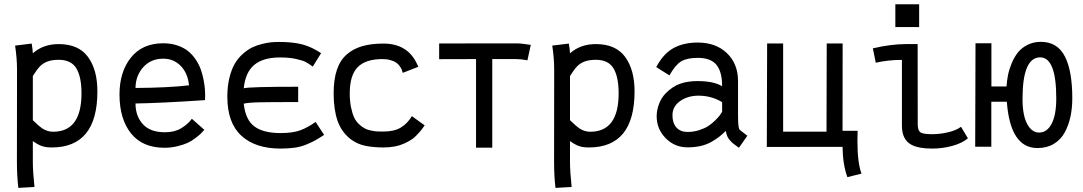

<svg xmlns="http://www.w3.org/2000/svg" viewBox="-20 -707 5216 925"><path d="M372.6 -257.3Q372.6 -336.9 347.7 -377.9Q322.8 -418.9 263.2 -418.9Q230 -418.9 208 -410.4Q186 -401.9 171.6 -386.5Q157.2 -371.1 138.2 -340.8V-127.9Q168.9 -98.1 182.6 -88.9Q208 -72.3 235.8 -72.3Q372.6 -72.3 372.6 -257.3ZM62 -360.8V-372.6Q62 -426.3 52.7 -487.3L132.8 -497.1Q137.7 -464.8 138.2 -450.2Q188 -494.6 262.7 -494.6Q358.4 -494.6 403.8 -432.9Q449.2 -371.1 449.2 -266.6Q449.2 3.4 229 3.4Q220.2 3.4 211.9 2.7Q203.6 2 197.8 1Q191.9 0 184.8 -2.4Q177.7 -4.9 174.3 -6.1Q170.9 -7.3 164.3 -11Q157.7 -14.6 155.5 -15.9Q153.3 -17.1 146.5 -21.7Q139.6 -26.4 138.2 -27.3V73.7Q138.2 118.2 146 193.8L68.4 198.2Q61.5 142.6 61.5 71.3Z M632.8 -283.2Q788.6 -284.2 890.6 -295.9Q884.8 -354.5 850.8 -389.4Q816.9 -424.3 766.6 -424.3Q706.5 -424.3 669.9 -383.1Q633.3 -341.8 632.8 -283.2ZM766.1 -498.5Q804.2 -498.5 835.2 -487.8Q866.2 -477.1 886.7 -460.4Q907.2 -443.8 922.9 -420.2Q938.5 -396.5 946.8 -373.8Q955.1 -351.1 960.2 -325.2Q965.3 -299.3 966.8 -281.2Q968.3 -263.2 968.3 -245.6Q968.3 -228.5 967.8 -224.6Q749.5 -210 632.8 -208.5Q632.8 -147.9 668.2 -108.9Q703.6 -69.8 774.4 -69.8Q821.3 -69.8 853.5 -89.4Q885.7 -108.9 904.3 -134.8L964.4 -81.5Q953.6 -69.8 947.5 -63.5Q941.4 -57.1 922.1 -42.2Q902.8 -27.3 884.3 -18.8Q865.7 -10.3 835.4 -2.7Q805.2 4.9 772.5 4.9Q666.5 4.9 611.1 -64.5Q555.7 -133.8 555.7 -252Q555.7 -360.8 610.8 -429.7Q666 -498.5 766.1 -498.5Z M1500.5 -119.6 1541.5 -57.1Q1513.7 -39.1 1496.8 -29.8Q1480 -20.5 1454.1 -10Q1428.2 0.5 1398.7 4.6Q1369.1 8.8 1331.1 8.8Q1210.4 8.8 1142.8 -53.2Q1075.2 -115.2 1075.2 -241.2Q1075.2 -292 1085.4 -333Q1095.7 -374 1111.6 -400.9Q1127.4 -427.7 1150.6 -448Q1173.8 -468.3 1195.8 -478.8Q1217.8 -489.3 1243.9 -495.6Q1270 -502 1288.1 -503.4Q1306.2 -504.9 1325.2 -504.9Q1392.6 -504.9 1437.7 -492.7Q1482.9 -480.5 1526.9 -450.7L1486.8 -386.2Q1467.8 -400.4 1452.9 -408.2Q1438 -416 1405.5 -423.1Q1373 -430.2 1329.1 -430.2Q1248 -430.2 1205.1 -394.5Q1162.1 -358.9 1154.3 -281.7Q1180.7 -289.1 1416.5 -289.1V-215.3Q1281.2 -215.3 1228.3 -214.1Q1175.3 -212.9 1154.3 -207.5Q1162.6 -129.4 1205.8 -97.7Q1249 -65.9 1331.1 -65.9Q1391.6 -65.9 1427.7 -79.6Q1463.9 -93.3 1500.5 -119.6Z M1665 -257.3Q1665 -220.2 1671.1 -190.4Q1677.2 -160.6 1686 -141.6Q1694.8 -122.6 1709.2 -109.1Q1723.6 -95.7 1736.1 -88.9Q1748.5 -82 1766.1 -78.4Q1783.7 -74.7 1794.2 -74Q1804.7 -73.2 1819.8 -73.2H1826.2Q1879.4 -73.2 1911.1 -92.5Q1942.9 -111.8 1964.4 -147.5L2025.9 -103Q2024.9 -102.1 2017.3 -91.1Q2009.8 -80.1 2003.2 -72.8Q1996.6 -65.4 1984.4 -52.7Q1972.2 -40 1957.8 -31.5Q1943.4 -22.9 1924.6 -14.4Q1905.8 -5.9 1880.9 -1.2Q1856 3.4 1828.1 3.4Q1779.8 3.4 1741 -4.4Q1702.1 -12.2 1670.4 -35.6Q1625 -70.8 1606.2 -125.2Q1587.4 -179.7 1587.4 -257.3Q1587.4 -323.7 1603 -370.4Q1618.7 -417 1650.4 -444.6Q1682.1 -472.2 1725.3 -484.6Q1768.6 -497.1 1828.1 -497.1Q1895.5 -497.1 1939.9 -462.9Q1973.6 -437 1995.6 -385.3L1920.4 -356Q1918 -364.7 1915.8 -370.8Q1913.6 -377 1906.2 -387.7Q1898.9 -398.4 1889.4 -405Q1879.9 -411.6 1862.3 -417Q1844.7 -422.4 1822.8 -422.4Q1741.2 -422.4 1703.1 -383.3Q1665 -344.2 1665 -257.3Z M2273.4 4.4V-422.4Q2217.8 -422.4 2162.4 -422.1Q2106.9 -421.9 2095.7 -421.9V-497.6Q2121.6 -497.6 2270.3 -497.8Q2418.9 -498 2468.8 -498Q2493.2 -498 2537.1 -490.7L2521 -416.5Q2490.7 -422.4 2466.3 -422.4H2351.6V4.4Z M2960.4 -257.3Q2960.4 -336.9 2935.5 -377.9Q2910.6 -418.9 2851.1 -418.9Q2817.9 -418.9 2795.9 -410.4Q2773.9 -401.9 2759.5 -386.5Q2745.1 -371.1 2726.1 -340.8V-127.9Q2756.8 -98.1 2770.5 -88.9Q2795.9 -72.3 2823.7 -72.3Q2960.4 -72.3 2960.4 -257.3ZM2649.9 -360.8V-372.6Q2649.9 -426.3 2640.6 -487.3L2720.7 -497.1Q2725.6 -464.8 2726.1 -450.2Q2775.9 -494.6 2850.6 -494.6Q2946.3 -494.6 2991.7 -432.9Q3037.1 -371.1 3037.1 -266.6Q3037.1 3.4 2816.9 3.4Q2808.1 3.4 2799.8 2.7Q2791.5 2 2785.6 1Q2779.8 0 2772.7 -2.4Q2765.6 -4.9 2762.2 -6.1Q2758.8 -7.3 2752.2 -11Q2745.6 -14.6 2743.4 -15.9Q2741.2 -17.1 2734.4 -21.7Q2727.5 -26.4 2726.1 -27.3V73.7Q2726.1 118.2 2733.9 193.8L2656.2 198.2Q2649.4 142.6 2649.4 71.3Z M3219.7 -151.9Q3219.7 -113.8 3239 -92.5Q3258.3 -71.3 3292.5 -71.3Q3321.3 -71.3 3347.9 -79.8Q3374.5 -88.4 3391.6 -99.4Q3408.7 -110.4 3424.6 -126Q3440.4 -141.6 3446.8 -150.1Q3453.1 -158.7 3459 -168.5V-214.8Q3408.2 -246.1 3344.2 -246.1Q3292.5 -245.6 3256.1 -219.7Q3219.7 -193.8 3219.7 -151.9ZM3535.6 -155.3Q3535.6 -92.8 3542 -84.5Q3544.9 -80.6 3551 -75.7Q3557.1 -70.8 3566.7 -63.7Q3576.2 -56.6 3580.6 -53.2L3540 4.9Q3536.6 2 3525.1 -5.9Q3513.7 -13.7 3508.8 -18.3Q3503.9 -22.9 3496.1 -31.5Q3488.3 -40 3483.6 -51Q3479 -62 3476.6 -76.2Q3459 -59.1 3444.6 -47.9Q3430.2 -36.6 3407.2 -23.4Q3384.3 -10.3 3355.5 -3.7Q3326.7 2.9 3292.5 2.9Q3230.5 2.9 3187 -41.3Q3143.6 -85.4 3143.6 -147Q3143.6 -175.8 3154.8 -205.8Q3166 -235.8 3187 -257.3Q3219.7 -290.5 3256.3 -303.5Q3293 -316.4 3340.3 -316.4Q3418.5 -316.4 3459 -291.5Q3459 -361.8 3431.4 -395Q3403.8 -428.2 3342.3 -428.2Q3290 -428.2 3262 -411.6Q3233.9 -395 3205.1 -343.8L3141.6 -383.8Q3175.3 -447.8 3223.9 -474.9Q3272.5 -502 3341.3 -502Q3429.2 -502 3482.4 -450.7Q3535.6 -399.4 3535.6 -316.4Z M3752.9 -72.8H3961.9L3962.9 -497.6H4039.6L4039.1 -76.7H4111.8Q4110.8 -47.4 4110.8 -29.3Q4110.8 77.1 4130.4 129.4L4062.5 146.5Q4040.5 87.4 4039.1 0.5H3962.4L3674.3 1L3675.8 -497.6H3752.9Z M4293.5 -686.5H4408.2V-576.7H4293.5ZM4344.2 -494.6H4400.9L4401.4 -102.5Q4402.8 -74.7 4417.5 -67.6Q4432.1 -60.5 4470.2 -60.5Q4508.3 -60.5 4547.4 -69.6Q4586.4 -78.6 4609.9 -96.2L4643.1 -40.5Q4613.3 -16.1 4566.4 -3.7Q4519.5 8.8 4470.7 8.8Q4404.8 8.8 4370.6 -9.8Q4325.2 -34.7 4325.2 -100.6V-418.5Q4258.3 -418.5 4199.2 -404.8L4185.1 -474.1Q4273.4 -494.6 4344.2 -494.6Z M4986.3 -68.4Q5024.4 -68.4 5046.6 -111.1Q5068.8 -153.8 5068.8 -232.9Q5068.8 -430.7 4991.2 -430.7Q4906.2 -430.7 4906.2 -230.5Q4906.2 -151.9 4928.5 -110.1Q4950.7 -68.4 4986.3 -68.4ZM4994.6 -505.4Q5073.7 -505.4 5109.9 -435.8Q5146 -366.2 5146 -233.4Q5146 -186 5137.2 -145Q5128.4 -104 5109.6 -69.1Q5090.8 -34.2 5057.1 -13.9Q5023.4 6.3 4978 6.3Q4847.2 6.3 4830.6 -216.8H4755.9V0H4678.2L4679.7 -498.5H4756.3V-290.5H4829.1Q4831.1 -318.8 4836.4 -345.9Q4841.8 -373 4854.2 -402.8Q4866.7 -432.6 4884.3 -454.6Q4901.9 -476.6 4930.4 -491Q4959 -505.4 4994.6 -505.4Z"/></svg>

Font: FantasqueSansM Nerd Font
Style: Regular
Weight: 400
Monospace: yes
Designer: Jany Belluz
Version: Version 1.8.0 ; ttfautohint (v1.8.2);Nerd Fonts 3.4.0